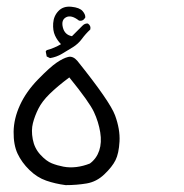

<svg xmlns="http://www.w3.org/2000/svg" viewBox="-20 -368 540 564"><path d="M172.9 175.8Q142.6 171.9 115.7 162.6Q88.9 153.3 66.4 131.3Q43.9 109.4 31.7 83.5Q19.5 57.6 20 19Q20.5 -19.5 38.6 -59.1Q56.6 -98.6 91.8 -134.8Q127 -170.9 146.5 -184.1Q166 -197.3 180.2 -200.7Q194.3 -204.1 207 -189.5Q302.7 -70.3 317.9 -29.3Q333 11.7 331.1 47.4Q329.1 83 319.3 102.5Q309.6 122.1 286.6 144Q263.7 166 234.4 170.9Q205.1 175.8 172.9 175.8ZM244.1 112.3Q263.7 97.7 271.5 74.2Q279.3 50.8 274.4 20.5Q269.5 -9.8 255.9 -39.1Q242.2 -68.4 183.6 -140.6Q148.4 -114.3 126 -92.3Q103.5 -70.3 92.8 -48.8Q82 -27.3 76.7 -6.3Q71.3 14.6 76.2 41Q81.1 67.4 98.6 86.4Q116.2 105.5 132.3 111.8Q148.4 118.2 166.5 121.6Q184.6 125 204.6 122.6Q224.6 120.1 244.1 112.3ZM127 -197.3 117.2 -202.1 114.3 -216.8 117.2 -220.7Q139.6 -226.6 159.2 -238.3Q148.4 -249 141.6 -263.7Q134.8 -278.3 136.2 -299.8Q137.7 -321.3 151.9 -335.9Q166 -350.6 189.9 -348.1Q213.9 -345.7 222.7 -335.4Q231.4 -325.2 230.5 -316.4Q223.6 -304.7 211.9 -307.6Q189.5 -325.2 174.3 -317.4Q159.2 -309.6 164.6 -287.6Q169.9 -265.6 191.4 -261.7L222.7 -293Q229.5 -299.8 238.3 -298.8Q248 -292 245.1 -281.2Q231.4 -268.6 220.7 -253.9Q210 -239.3 194.3 -229.5Q178.7 -219.7 162.1 -210Q145.5 -200.2 127 -197.3Z"/></svg>

Font: JasonHandwriting1
Style: Regular
Weight: 400
Version: Version 1.48.20